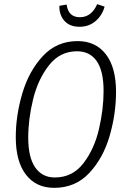

<svg xmlns="http://www.w3.org/2000/svg" viewBox="-20 -894 612 925"><path d="M539 -452Q539 -345 508 -238.5Q477 -132 410 -60.5Q343 11 241 11Q154 11 105 -52.5Q56 -116 56 -233Q56 -337 87.5 -444Q119 -551 186 -623.5Q253 -696 354 -696Q441 -696 490 -632.5Q539 -569 539 -452ZM116 -231Q116 -136 149.5 -87.5Q183 -39 244 -39Q329 -39 381.5 -107Q434 -175 456.5 -271Q479 -367 479 -456Q479 -552 446 -599.5Q413 -647 351 -647Q269 -647 216 -579.5Q163 -512 139.5 -416Q116 -320 116 -231ZM266 -866 301 -872Q309 -811 365 -811Q394 -811 415 -828Q436 -845 448 -874L484 -862Q472 -819 440 -792Q408 -765 363 -765Q316 -765 290.5 -793.5Q265 -822 266 -866Z"/></svg>

Font: Fira Sans Extra Condensed Light
Style: Italic
Weight: 300
Width: 3
Italic angle: -8°
Designer: Carrois Corporate & Edenspiekermann AG
Foundry: Carrois Corporate GbR & Edenspiekermann AG
Version: Version 4.203